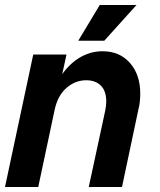

<svg xmlns="http://www.w3.org/2000/svg" viewBox="-36 -748 638 768"><path d="M-16 0 97 -530H230L190 -346L154 -306Q169 -381 201.5 -434Q234 -487 278.5 -515Q323 -543 374 -543Q443 -543 484 -496Q525 -449 525 -374Q525 -359 523.5 -343Q522 -327 518 -312L452 0H319L385 -306Q387 -317 388 -325.5Q389 -334 389 -342Q389 -384 367.5 -405.5Q346 -427 309 -427Q265 -427 229.5 -396Q194 -365 182 -306L117 0ZM277 -585 363 -728H510L381 -585Z"/></svg>

Font: Radio Canada Big SemiBold
Style: Italic
Weight: 600
Italic angle: -12°
Designer: Étienne Aubert Bonn
Foundry: Coppers and Brasses
Version: Version 1.001